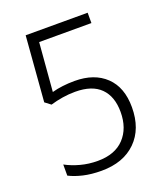

<svg xmlns="http://www.w3.org/2000/svg" viewBox="-134 -806 782 908"><g transform="rotate(-20 257.0 -351.5)"><path d="M221 11Q170 11 129.5 1.5Q89 -8 60 -23V-79Q93 -61 134 -50Q175 -39 220 -39Q307 -39 353.5 -88.5Q400 -138 400 -220Q400 -298 357.5 -340.5Q315 -383 230 -383Q198 -383 166.5 -378Q135 -373 105 -364L76 -386L102 -714H414V-662H151L131 -418Q156 -425 185 -428.5Q214 -432 245 -432Q344 -432 401 -377.5Q458 -323 458 -223Q458 -114 394.5 -51.5Q331 11 221 11Z"/></g></svg>

Font: Noto Sans Tamil SemiCondensed Light
Style: Regular
Weight: 300
Width: 4
Designer: Jelle Bosma - Monotype Design Team
Foundry: Monotype Imaging Inc.
Version: Version 2.004; ttfautohint (v1.8.4.7-5d5b)